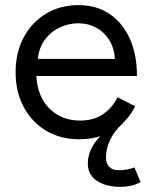

<svg xmlns="http://www.w3.org/2000/svg" viewBox="-20 -532 587 750"><path d="M289 12Q216 12 160 -21.5Q104 -55 72.5 -114Q41 -173 41 -250Q41 -327 72.5 -386Q104 -445 159.5 -478.5Q215 -512 287 -512Q357 -512 408 -477.5Q459 -443 487 -381Q515 -319 515 -235H122Q127 -153 174 -107Q221 -61 293 -61Q346 -61 382.5 -86Q419 -111 439 -152L508 -117Q489 -78 457.5 -49Q426 -20 383.5 -4Q341 12 289 12ZM128 -302H429Q426 -345 406.5 -376Q387 -407 356 -424Q325 -441 286 -441Q248 -441 213 -424.5Q178 -408 155 -376.5Q132 -345 128 -302ZM450 198Q412 198 383 187Q354 176 338.5 156Q323 136 323 107Q323 75 338 46Q353 17 380 -8Q407 -33 444 -52H462Q437 -30 422 -6.5Q407 17 400.5 40Q394 63 394 85Q394 107 407 120Q420 133 443 133Q460 133 476.5 130Q493 127 505 122L529 179Q512 189 491.5 193.5Q471 198 450 198Z"/></svg>

Font: Figtree Light
Style: Regular
Weight: 400
Version: Version 2.002